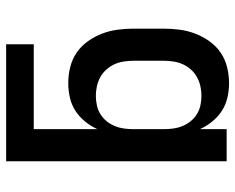

<svg xmlns="http://www.w3.org/2000/svg" viewBox="-92 -684 783 640"><g transform="rotate(-90 300.0 -363.5)"><path d="M343 8Q319 8 295 2.5Q271 -3 251 -16Q231 -29 215.5 -48Q200 -67 190 -89V0H83V-735H473V-643H190V-431Q200 -453 215.5 -472Q231 -491 251 -504Q271 -517 295 -522.5Q319 -528 343 -528Q370 -528 396.5 -521.5Q423 -515 445 -500Q467 -485 483 -462.5Q499 -440 508.5 -415Q518 -390 521.5 -363.5Q525 -337 525 -310V-210Q525 -183 521.5 -156.5Q518 -130 508.5 -105Q499 -80 483 -57.5Q467 -35 445 -20Q423 -5 396.5 1.5Q370 8 343 8ZM301 -84Q317 -84 333 -87.5Q349 -91 363.5 -99Q378 -107 389 -119.5Q400 -132 406.5 -146.5Q413 -161 415.5 -177.5Q418 -194 418 -210V-310Q418 -326 415.5 -342.5Q413 -359 406.5 -373.5Q400 -388 389 -400.5Q378 -413 363.5 -421Q349 -429 333 -432.5Q317 -436 301 -436Q285 -436 269 -432.5Q253 -429 239.5 -420.5Q226 -412 216 -399.5Q206 -387 200 -372Q194 -357 192 -341.5Q190 -326 190 -310V-210Q190 -194 192 -178.5Q194 -163 200 -148Q206 -133 216 -120.5Q226 -108 239.5 -99.5Q253 -91 269 -87.5Q285 -84 301 -84Z"/></g></svg>

Font: Iosevka Custom SmBdEx
Style: Regular
Weight: 600
Width: 7
Monospace: yes
Designer: Belleve Invis
Foundry: Belleve Invis
Version: Version 11.2.4; ttfautohint (v1.8.4)